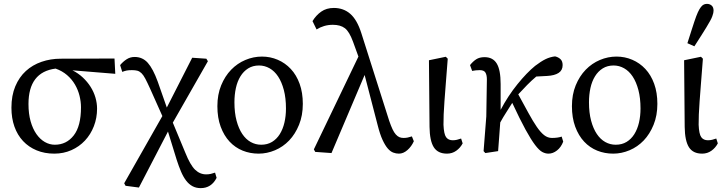

<svg xmlns="http://www.w3.org/2000/svg" viewBox="-20 -780 3740 991"><path d="M263 -33Q323 -33 360.5 -81Q398 -129 398 -226Q398 -255 390.5 -285.5Q383 -316 367 -343.5Q351 -371 326 -392.5Q301 -414 267 -426Q127 -408 127 -243Q127 -193 138 -154Q149 -115 168 -88Q187 -61 211.5 -47Q236 -33 263 -33ZM260 13Q210 13 169 -4Q128 -21 99 -52Q70 -83 54.5 -126.5Q39 -170 39 -224Q39 -287 59 -334.5Q79 -382 113.5 -413.5Q148 -445 194.5 -461Q241 -477 293 -477L571 -478L575 -399L354 -417Q384 -402 407.5 -380Q431 -358 447.5 -332Q464 -306 472.5 -277Q481 -248 481 -219Q481 -171 464.5 -128.5Q448 -86 418.5 -54.5Q389 -23 348.5 -5Q308 13 260 13Z M1016 191Q992 191 973.5 181Q955 171 940.5 152Q926 133 914.5 106Q903 79 892 45L847 -101L697 188L628 179L621 166L818 -181L755 -322Q740 -355 730 -374Q720 -393 710 -402.5Q700 -412 689 -415Q678 -418 661 -418Q644 -418 634 -416Q624 -414 611 -409L600 -444Q615 -462 633.5 -474Q652 -486 675 -486Q716 -486 743 -455.5Q770 -425 794 -359L841 -225L972 -482L1045 -477L1053 -464L872 -147L936 7Q962 72 987 96Q1012 120 1044 120Q1057 120 1068 117.5Q1079 115 1090 111L1098 138Q1071 191 1016 191Z M1315 13Q1271 13 1232.5 -2.5Q1194 -18 1165 -49Q1136 -80 1119 -126Q1102 -172 1102 -232Q1102 -292 1121.5 -339.5Q1141 -387 1173 -420Q1205 -453 1246.5 -470.5Q1288 -488 1332 -488Q1375 -488 1413.5 -471.5Q1452 -455 1481 -424Q1510 -393 1526.5 -347.5Q1543 -302 1543 -244Q1543 -184 1523.5 -136Q1504 -88 1472.5 -55Q1441 -22 1399.5 -4.5Q1358 13 1315 13ZM1328 -33Q1360 -33 1384 -47.5Q1408 -62 1424 -87.5Q1440 -113 1448 -147Q1456 -181 1456 -220Q1456 -274 1445 -315.5Q1434 -357 1415.5 -385Q1397 -413 1371.5 -427.5Q1346 -442 1317 -442Q1285 -442 1261 -427Q1237 -412 1221 -386Q1205 -360 1197.5 -325.5Q1190 -291 1190 -252Q1190 -198 1201 -157Q1212 -116 1230.5 -88.5Q1249 -61 1274 -47Q1299 -33 1328 -33Z M1929 -135 1862 -393 1691 10 1607 4 1600 -9 1830 -488 1802 -565Q1783 -617 1760 -634.5Q1737 -652 1698 -652Q1674 -652 1652.5 -645.5Q1631 -639 1614 -628L1593 -671Q1611 -701 1638 -720Q1665 -739 1703 -739Q1753 -739 1788 -708.5Q1823 -678 1845 -609L1989 -156Q1998 -130 2006 -113Q2014 -96 2023 -86Q2032 -76 2041.5 -72Q2051 -68 2063 -68Q2074 -68 2084 -70Q2094 -72 2106 -76L2116 -51Q2104 -24 2083 -5.5Q2062 13 2039 13Q2024 13 2009.5 7.5Q1995 2 1981.5 -13.5Q1968 -29 1954.5 -58Q1941 -87 1929 -135Z M2287 13Q2240 13 2219 -20Q2198 -53 2197 -125L2194 -469L2281 -487L2291 -477Q2285 -402 2281 -349Q2277 -296 2274 -257Q2271 -218 2270 -189.5Q2269 -161 2269 -136Q2271 -88 2282.5 -72Q2294 -56 2317 -56Q2328 -56 2338.5 -58.5Q2349 -61 2360 -65L2368 -40Q2356 -17 2335 -2Q2314 13 2287 13Z M2811 13Q2795 13 2779 4.5Q2763 -4 2742 -31.5Q2721 -59 2692.5 -111Q2664 -163 2624 -249Q2608 -223 2593 -200Q2578 -177 2562 -148Q2560 -111 2556.5 -73Q2553 -35 2551 0L2485 10L2476 0L2490 -179L2493 -370Q2493 -393 2485.5 -405.5Q2478 -418 2456 -418Q2446 -418 2436.5 -417Q2427 -416 2417 -414L2406 -444Q2421 -463 2438 -474Q2455 -485 2481 -485Q2524 -485 2544 -452Q2564 -419 2564 -346V-213Q2602 -285 2650.5 -345Q2699 -405 2742 -440Q2772 -463 2795.5 -474.5Q2819 -486 2845 -489Q2862 -485 2873 -474.5Q2884 -464 2884 -444Q2884 -417 2863 -403.5Q2842 -390 2804 -388L2748 -385Q2723 -364 2700.5 -341Q2678 -318 2655 -293Q2685 -238 2708 -196Q2731 -154 2750.5 -125.5Q2770 -97 2788.5 -82.5Q2807 -68 2829 -68Q2845 -68 2858 -70Q2871 -72 2879 -75L2887 -49Q2876 -20 2855 -3.5Q2834 13 2811 13Z M3145 13Q3101 13 3062.5 -2.5Q3024 -18 2995 -49Q2966 -80 2949 -126Q2932 -172 2932 -232Q2932 -292 2951.5 -339.5Q2971 -387 3003 -420Q3035 -453 3076.5 -470.5Q3118 -488 3162 -488Q3205 -488 3243.5 -471.5Q3282 -455 3311 -424Q3340 -393 3356.5 -347.5Q3373 -302 3373 -244Q3373 -184 3353.5 -136Q3334 -88 3302.5 -55Q3271 -22 3229.5 -4.5Q3188 13 3145 13ZM3158 -33Q3190 -33 3214 -47.5Q3238 -62 3254 -87.5Q3270 -113 3278 -147Q3286 -181 3286 -220Q3286 -274 3275 -315.5Q3264 -357 3245.5 -385Q3227 -413 3201.5 -427.5Q3176 -442 3147 -442Q3115 -442 3091 -427Q3067 -412 3051 -386Q3035 -360 3027.5 -325.5Q3020 -291 3020 -252Q3020 -198 3031 -157Q3042 -116 3060.5 -88.5Q3079 -61 3104 -47Q3129 -33 3158 -33Z M3604 13Q3557 13 3536 -20Q3515 -53 3514 -125L3511 -469L3598 -487L3608 -477Q3602 -402 3598 -349Q3594 -296 3591 -257Q3588 -218 3587 -189.5Q3586 -161 3586 -136Q3588 -88 3599.5 -72Q3611 -56 3634 -56Q3645 -56 3655.5 -58.5Q3666 -61 3677 -65L3685 -40Q3673 -17 3652 -2Q3631 13 3604 13ZM3528 -557Q3540 -594 3550 -626Q3560 -658 3564 -669Q3574 -699 3582 -716.5Q3590 -734 3598 -744Q3606 -754 3613.5 -757Q3621 -760 3629 -760Q3643 -760 3653 -751.5Q3663 -743 3663 -725Q3663 -719 3661.5 -712.5Q3660 -706 3656.5 -696Q3653 -686 3645.5 -672.5Q3638 -659 3626 -639Q3620 -628 3602 -600.5Q3584 -573 3564 -541Z"/></svg>

Font: Source Serif Pro
Style: Regular
Weight: 400
Designer: Frank Grießhammer
Foundry: Adobe Systems Incorporated
Version: Version 2.000;PS 1.000;hotconv 16.6.51;makeotf.lib2.5.65220